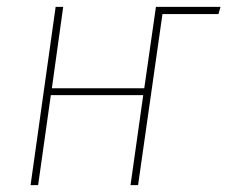

<svg xmlns="http://www.w3.org/2000/svg" viewBox="-20 -539 662 559"><path d="M622 -519 616 -498H453L382 0H360L397 -262H128L91 0H69L142 -519H164L131 -282H400L434 -519Z"/></svg>

Font: Fira Sans Condensed Thin
Style: Italic
Weight: 250
Width: 3
Italic angle: -8°
Designer: Carrois Corporate & Edenspiekermann AG
Foundry: Carrois Corporate GbR & Edenspiekermann AG
Version: Version 4.203